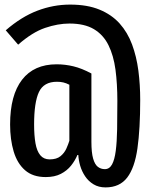

<svg xmlns="http://www.w3.org/2000/svg" viewBox="-20 -724 640 836"><path d="M285 -704Q360 -704 413 -682.2Q466 -660.5 500.8 -621.8Q535.5 -583 555 -530.5Q574.5 -478 582.5 -416.5Q590.5 -355 590.5 -289Q590.5 -163 578.5 -78.2Q566.5 6.5 533.8 49.2Q501 92 439.5 92Q409.5 92 387.2 78.5Q365 65 350.8 43.8Q336.5 22.5 329.2 -2.2Q322 -27 321 -49H317Q307 -25 289.5 -3Q272 19 245 33Q218 47 179 47Q123 47 89 17.2Q55 -12.5 39.5 -64.5Q24 -116.5 24 -182Q24 -309.5 76 -376.8Q128 -444 226.5 -444Q263.5 -444 299.8 -435.2Q336 -426.5 378 -404V-107Q378 -59.5 385.5 -33.5Q393 -7.5 406.2 2.5Q419.5 12.5 436.5 12.5Q456.5 12.5 467.8 -8Q479 -28.5 484 -67.2Q489 -106 490 -161Q491 -216 491 -285Q491 -359 482.8 -420.8Q474.5 -482.5 452.2 -527.5Q430 -572.5 389 -597Q348 -621.5 282.5 -621.5Q232 -621.5 176.2 -602.5Q120.5 -583.5 59 -529.5L5 -592Q73 -651 142.8 -677.5Q212.5 -704 285 -704ZM228 -368Q170.5 -368 149.5 -323.2Q128.5 -278.5 128.5 -182Q128.5 -134 134.5 -100Q140.5 -66 155.5 -48Q170.5 -30 196 -30Q226.5 -30 243.5 -44Q260.5 -58 269 -77.2Q277.5 -96.5 282 -111V-355Q268.5 -362 256 -365Q243.5 -368 228 -368Z"/></svg>

Font: Fira Code Light Medium
Style: Regular
Weight: 500
Monospace: yes
Version: Version 5.002